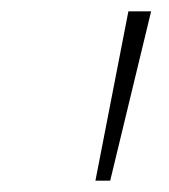

<svg xmlns="http://www.w3.org/2000/svg" viewBox="-20 -678 297 338"><path d="M148 -360 206 -658H246L174 -360Z"/></svg>

Font: Ysabeau ExtraLight
Style: Italic
Weight: 250
Italic angle: -12°
Version: Version 2.000;gftools[0.9.27.dev2+g8671c4b]